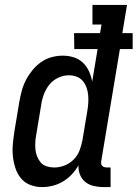

<svg xmlns="http://www.w3.org/2000/svg" viewBox="-20 -755 561 783"><path d="M152 8Q126 8 103 -1Q80 -10 65 -28.5Q50 -47 42.5 -70.5Q35 -94 32.5 -118.5Q30 -143 32.5 -169Q35 -195 39 -221L59 -341Q63 -363 69 -385.5Q75 -408 86 -429Q97 -450 112.5 -469Q128 -488 148 -502Q168 -516 191 -522Q214 -528 236 -528Q260 -528 281.5 -521Q303 -514 318.5 -499Q334 -484 343 -464Q352 -444 356 -422L378 -555H283L282 -620H388L394 -655H357V-735H498L479 -620H521V-555H469L393 -99Q392 -93 392.5 -88Q393 -83 396.5 -79Q400 -75 405.5 -73.5Q411 -72 416 -72H431V8H402Q382 8 362.5 3.5Q343 -1 328.5 -12.5Q314 -24 306.5 -42Q299 -60 300 -81Q289 -61 273 -44Q257 -27 237 -15Q217 -3 195 2.5Q173 8 152 8ZM201 -72Q222 -72 243 -80Q264 -88 280 -104Q296 -120 304 -140.5Q312 -161 316 -182L336 -302Q339 -319 340 -335.5Q341 -352 339.5 -368Q338 -384 332.5 -399Q327 -414 317 -425.5Q307 -437 292 -442.5Q277 -448 261 -448Q239 -448 217.5 -438Q196 -428 181.5 -410Q167 -392 159 -370.5Q151 -349 148 -327L128 -207Q125 -192 124 -176.5Q123 -161 124.5 -145.5Q126 -130 131.5 -116.5Q137 -103 146.5 -92Q156 -81 171 -76.5Q186 -72 201 -72Z"/></svg>

Font: Iosevka Curly Slab Medium
Style: Italic
Weight: 500
Italic angle: -9°
Monospace: yes
Designer: Belleve Invis
Foundry: Belleve Invis
Version: Version 22.1.2; ttfautohint (v1.8.4)